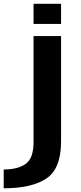

<svg xmlns="http://www.w3.org/2000/svg" viewBox="-97 -786 435 1036"><path d="M-77 230Q74.5 230 153.5 177Q232.5 124 232.5 -23V-591.5H84V-18.5Q84 67.5 42 98Q0 128.5 -77 128.5ZM84 -765.5V-657H232.5V-765.5Z"/></svg>

Font: Anybody SemiExpanded SemiBold
Style: Regular
Weight: 600
Width: 6
Designer: Tyler Finck
Foundry: Etcetera Type Company
Version: Version 1.113;gftools[0.9.25]